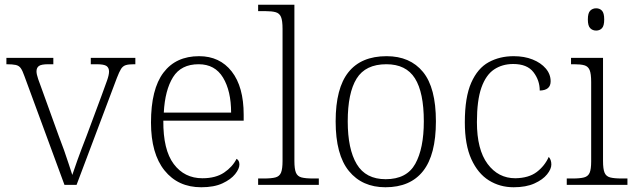

<svg xmlns="http://www.w3.org/2000/svg" viewBox="-20 -780 2676 810"><path d="M83 -459Q75 -482 67.5 -492.5Q60 -503 46.5 -506Q33 -509 7 -509V-536H205V-509H184Q154 -509 144 -501.5Q134 -494 134 -479Q134 -467 141 -446.5Q148 -426 155 -408L228 -206Q239 -178 250 -147Q261 -116 270 -88Q279 -60 285 -42Q291 -61 306.5 -104Q322 -147 345 -206L409 -378Q423 -416 431.5 -440Q440 -464 440 -478Q440 -494 429.5 -501.5Q419 -509 387 -509H363V-536H551V-509H545Q522 -509 510 -505Q498 -501 490.5 -489Q483 -477 473 -451L303 0H252Z M829 10Q731 10 674 -61Q617 -132 617 -263Q617 -404 669.5 -473.5Q722 -543 820 -543Q907 -543 957.5 -478.5Q1008 -414 1008 -296V-271H669Q668 -148 713 -88Q758 -28 834 -28Q890 -28 925.5 -52Q961 -76 978 -110Q990 -103 990 -86Q990 -68 972 -45.5Q954 -23 918.5 -6.5Q883 10 829 10ZM955 -305Q955 -396 921 -452.5Q887 -509 818 -509Q744 -509 710 -454.5Q676 -400 671 -305Z M1069 0V-27H1093Q1125 -27 1142 -31.5Q1159 -36 1165.5 -51.5Q1172 -67 1172 -101V-658Q1172 -693 1165.5 -708.5Q1159 -724 1143 -728.5Q1127 -733 1100 -733H1069V-760H1222V-101Q1222 -67 1228.5 -51.5Q1235 -36 1252 -31.5Q1269 -27 1301 -27H1325V0Z M1606 10Q1508 10 1452 -58.5Q1396 -127 1396 -268Q1396 -408 1450 -475.5Q1504 -543 1611 -543Q1710 -543 1764.5 -476.5Q1819 -410 1819 -268Q1819 -127 1765 -58.5Q1711 10 1606 10ZM1607 -24Q1696 -24 1732 -89Q1768 -154 1768 -268Q1768 -390 1730.5 -449.5Q1693 -509 1610 -509Q1522 -509 1484.5 -448.5Q1447 -388 1447 -268Q1447 -151 1485 -87.5Q1523 -24 1607 -24Z M2147 10Q2089 10 2042.5 -19Q1996 -48 1968.5 -108.5Q1941 -169 1941 -264Q1941 -370 1968 -431Q1995 -492 2041.5 -517.5Q2088 -543 2147 -543Q2192 -543 2227 -529Q2262 -515 2282.5 -491Q2303 -467 2303 -437Q2303 -399 2257 -398Q2257 -441 2230.5 -475.5Q2204 -510 2145 -510Q2099 -510 2064.5 -487Q2030 -464 2011 -410.5Q1992 -357 1992 -265Q1992 -149 2037 -88.5Q2082 -28 2154 -28Q2211 -29 2244.5 -54.5Q2278 -80 2295 -118Q2306 -106 2306 -86Q2306 -67 2288 -44.5Q2270 -22 2234.5 -6Q2199 10 2147 10Z M2495 -651Q2480 -651 2470 -661Q2460 -671 2460 -698Q2460 -725 2470 -735Q2480 -745 2495 -745Q2510 -745 2519.5 -735Q2529 -725 2529 -698Q2529 -671 2519.5 -661Q2510 -651 2495 -651ZM2371 0V-27H2396Q2427 -27 2444 -31.5Q2461 -36 2467.5 -51Q2474 -66 2474 -99V-434Q2474 -469 2467.5 -484.5Q2461 -500 2445.5 -504.5Q2430 -509 2402 -509H2389V-536H2524V-101Q2524 -67 2530.5 -51.5Q2537 -36 2554 -31.5Q2571 -27 2603 -27H2627V0Z"/></svg>

Font: Noto Serif Tibetan ExtraLight
Style: Regular
Weight: 200
Designer: Monotype Design Team
Foundry: Monotype Imaging Inc.
Version: Version 2.103; ttfautohint (v1.8.4.7-5d5b)